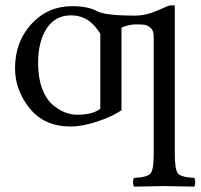

<svg xmlns="http://www.w3.org/2000/svg" viewBox="-20 -462 750 716"><path d="M354 -335.9Q313 -404.8 245.1 -404.8Q186 -404.8 154.1 -356Q122.1 -307.1 122.1 -227.1Q122.1 -172.9 136.5 -133.5Q150.9 -94.2 173.8 -73.7Q196.8 -53.2 220.5 -43.7Q244.1 -34.2 268.1 -34.2Q325.2 -34.2 354 -56.2ZM631.8 110.8Q631.8 170.9 643.8 185.1Q655.8 199.2 704.1 201.2Q708 206.1 708 218Q708 230 704.1 233.9Q618.2 231.9 592.8 231.9Q564.9 231.9 481 233.9Q476.1 230 476.1 218Q476.1 206.1 481 201.2Q528.8 199.2 541 185.5Q553.2 171.9 553.2 111.8V-327.1Q553.2 -348.1 541.5 -358.2Q529.8 -368.2 518.8 -369.6Q507.8 -371.1 485.8 -371.1Q461.9 -371.1 433.1 -358.9V-50.8Q397.9 -26.9 342 -8.5Q286.1 9.8 244.1 9.8Q145 9.8 90.6 -58.1Q36.1 -126 36.1 -207Q36.1 -306.2 97.2 -372.6Q158.2 -439 249 -439Q308.1 -439 342.8 -419.9Q373.5 -403.8 482.9 -403.8Q524.9 -403.8 567.4 -422.9Q609.9 -441.9 615.2 -441.9H631.8Z"/></svg>

Font: Linux Libertine O
Style: Regular
Weight: 400
Designer: Philipp H. Poll
Foundry: Philipp H. Poll
Version: Version 5.3.0